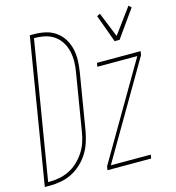

<svg xmlns="http://www.w3.org/2000/svg" viewBox="-136 -844 858 938"><g transform="rotate(-15 293.5 -375.0)"><path d="M-25 0 96 -735H117Q147 -735 175.5 -728.5Q204 -722 227 -705.5Q250 -689 264.5 -665.5Q279 -642 285.5 -614Q292 -586 291 -556Q290 -526 285 -496L238 -212Q233 -184 224 -156.5Q215 -129 199.5 -104Q184 -79 161.5 -58Q139 -37 113 -24Q87 -11 58.5 -5.5Q30 0 3 0ZM-3 -19H3Q29 -19 55 -24Q81 -29 105 -41Q129 -53 149.5 -72.5Q170 -92 185 -115.5Q200 -139 208 -164Q216 -189 220 -215L267 -500Q272 -527 272.5 -553.5Q273 -580 267.5 -605.5Q262 -631 249 -652.5Q236 -674 215.5 -689Q195 -704 169.5 -710Q144 -716 117 -716H112ZM489 -600 438 -740 454 -748 505 -622 599 -750 612 -738 514 -600ZM292 0 295 -19 577 -501H375L378 -520H599L596 -501L314 -19H516L513 0Z"/></g></svg>

Font: Iosevka Thin Extended
Style: Italic
Weight: 100
Width: 7
Italic angle: -9°
Monospace: yes
Designer: Belleve Invis
Foundry: Belleve Invis
Version: Version 32.5.0; ttfautohint (v1.8.4)